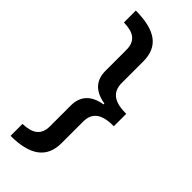

<svg xmlns="http://www.w3.org/2000/svg" viewBox="-280 -750 945 945"><g transform="rotate(45 192.0 -278.0)"><path d="M34 75V158C167 158 237 110 237 6V-144C237 -210 280 -235 360 -235V-321C280 -321 237 -347 237 -413V-562C237 -666 172 -713 34 -714V-631C100 -630 138 -607 138 -545V-399C138 -333 174 -293 248 -281V-275C175 -263 138 -223 138 -157V-12C138 51 98 73 34 75Z"/></g></svg>

Font: Noto Sans Hanifi Rohingya Medium
Style: Regular
Weight: 500
Designer: Monotype Design Team and DaltonMaag
Foundry: Google LLC
Version: Version 2.102